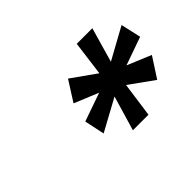

<svg xmlns="http://www.w3.org/2000/svg" viewBox="-75 -821 636 636"><g transform="rotate(-45 242.5 -503.0)"><path d="M393 -670H320L304 -548L218 -609L173 -538L258 -503L158 -468L173 -397L285 -458L249 -336H322L339 -458L424 -397L470 -468L386 -503L485 -538L469 -609L358 -548Z"/></g></svg>

Font: LT Wave Text Italic
Style: Regular
Weight: 400
Designer: Daniel Lyons
Version: Version 2.5 (Glyphs App)